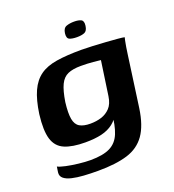

<svg xmlns="http://www.w3.org/2000/svg" viewBox="-120 -621 757 834"><g transform="rotate(-20 258.0 -204.5)"><path d="M192 118Q157 118 126.5 116Q96 114 72.5 108.5Q49 103 36.5 92.5Q24 82 26 65Q27 60 28 51.5Q29 43 30 39Q41 45 66.5 50.5Q92 56 123 59.5Q154 63 177 63Q235 63 267.5 47Q300 31 315 -5.5Q330 -42 334 -100L350 -98Q335 -67 312.5 -49.5Q290 -32 258.5 -24.5Q227 -17 183 -17Q123 -17 87 -32.5Q51 -48 39 -88Q27 -128 36 -201Q45 -264 63 -303.5Q81 -343 111 -364.5Q141 -386 188 -393.5Q235 -401 303 -401Q325 -401 355 -399.5Q385 -398 415 -396Q445 -394 468 -392Q491 -390 499 -388Q498 -385 495.5 -373Q493 -361 490.5 -345.5Q488 -330 486 -315L453 -77Q442 0 412 42.5Q382 85 328.5 101.5Q275 118 192 118ZM231 -86Q259 -86 282.5 -93.5Q306 -101 323 -119Q340 -137 345 -171L368 -330Q360 -331 334 -333.5Q308 -336 277 -336Q240 -336 217 -326Q194 -316 181 -289Q168 -262 160 -211Q154 -161 159 -134Q164 -107 182 -96.5Q200 -86 231 -86ZM305 -459Q283 -459 270.5 -464.5Q258 -470 261 -493Q264 -516 279.5 -521.5Q295 -527 315 -527Q336 -527 347.5 -521Q359 -515 356 -493Q353 -470 339.5 -464.5Q326 -459 305 -459Z"/></g></svg>

Font: Genos SemiBold
Style: Italic
Weight: 600
Italic angle: -8°
Version: Version 1.010